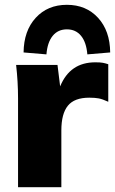

<svg xmlns="http://www.w3.org/2000/svg" viewBox="-20 -778 478 798"><path d="M55 0V-369Q55 -438 47 -508H219L230 -419Q271 -519 376 -519Q397 -519 407.5 -517Q418 -515 430 -511V-355Q406 -366 390.5 -369Q375 -372 351 -372Q289 -372 262 -338.5Q235 -305 235 -236V0ZM173 -552 78 -560Q79 -650 128.5 -704Q178 -758 258 -758Q338 -758 387.5 -704Q437 -650 438 -560L343 -552Q339 -602 317 -629Q295 -656 258 -656Q221 -656 199 -629Q177 -602 173 -552Z"/></svg>

Font: Mulish Black
Style: Regular
Weight: 900
Designer: Vernon Adams
Foundry: Vernon Adams
Version: Version 3.603; ttfautohint (v1.8.3)